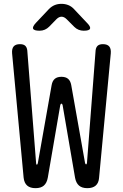

<svg xmlns="http://www.w3.org/2000/svg" viewBox="-20 -970 640 1000"><path d="M103 -45 43 -692Q41 -716 51 -728Q61 -740 84 -740Q102 -740 111 -732Q120 -724 122 -708L168 -121Q168 -113 171.5 -112.5Q175 -112 177 -120L249 -527Q253 -549 265.5 -559.5Q278 -570 300 -570Q322 -570 334.5 -559.5Q347 -549 351 -527L423 -121Q425 -114 428.5 -114Q432 -114 433 -122L478 -708Q480 -724 489 -732Q498 -740 516 -740Q539 -740 549 -728Q559 -716 557 -692L496 -44Q494 -17 478.5 -3.5Q463 10 435 10Q407 10 391.5 -3.5Q376 -17 371 -44L306 -423Q304 -430 300 -430Q296 -430 294 -423L229 -45Q224 -17 208.5 -3.5Q193 10 165 10Q137 10 121.5 -3.5Q106 -17 103 -45ZM186 -810Q157 -810 152.5 -820.5Q148 -831 168 -852L235 -923Q249 -937 265 -943.5Q281 -950 300 -950Q319 -950 335.5 -943.5Q352 -937 365 -923L433 -851Q453 -831 449 -820.5Q445 -810 416 -810Q402 -810 389.5 -815Q377 -820 367 -830L327 -870Q314 -883 300.5 -883Q287 -883 274 -870L236 -831Q226 -821 213.5 -815.5Q201 -810 186 -810Z"/></svg>

Font: Maple Mono Normal NL Light
Style: Regular
Weight: 300
Monospace: yes
Designer: subframe7536
Version: Version 7.000